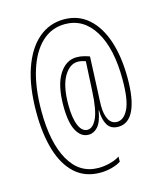

<svg xmlns="http://www.w3.org/2000/svg" viewBox="-119 -807 841 987"><g transform="rotate(-15 301.5 -313.0)"><path d="M553 -341Q553 -229 525 -170.5Q497 -112 443 -112Q403 -112 385.5 -141.5Q368 -171 368 -219H366Q356 -160 334.5 -136Q313 -112 285 -112Q245 -112 221 -155.5Q197 -199 197 -288Q197 -398 233.5 -455.5Q270 -513 327 -513Q347 -513 366 -508Q385 -503 395 -499L387 -313Q386 -298 385 -275.5Q384 -253 384 -239Q384 -193 399 -165.5Q414 -138 443 -138Q479 -138 502.5 -185Q526 -232 526 -341Q526 -507 469 -600Q412 -693 313 -693Q241 -693 189 -644Q137 -595 109 -505Q81 -415 81 -292Q81 -125 135 -29.5Q189 66 290 66Q321 66 353 57.5Q385 49 403 36V63Q384 76 354 84Q324 92 292 92Q212 92 159 44Q106 -4 80 -90.5Q54 -177 54 -293Q54 -427 86.5 -522Q119 -617 177.5 -667.5Q236 -718 314 -718Q390 -718 443.5 -671Q497 -624 525 -539.5Q553 -455 553 -341ZM223 -288Q223 -218 239.5 -178Q256 -138 286 -138Q314 -138 334.5 -180.5Q355 -223 360 -325L368 -481Q359 -484 348.5 -486.5Q338 -489 327 -489Q283 -489 253 -437.5Q223 -386 223 -288Z"/></g></svg>

Font: Noto Sans Lao UI ExtCond Thin
Style: Regular
Weight: 100
Width: 2
Designer: Monotype Design Team
Foundry: Monotype Imaging Inc.
Version: Version 2.000; ttfautohint (v1.8.4.7-5d5b)